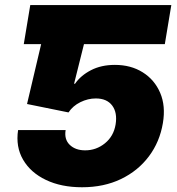

<svg xmlns="http://www.w3.org/2000/svg" viewBox="-20 -748 717 777"><path d="M312 9.8Q228 9.8 166 -19.8Q104 -49.3 73.5 -101.6Q43 -153.8 53.2 -221.7H245.6Q239.3 -184.1 262.2 -161.9Q285.2 -139.6 324.7 -139.6Q369.6 -139.6 404.8 -168.2Q439.9 -196.8 447.8 -244.1Q455.6 -292 434.1 -320.8Q412.6 -349.6 367.7 -349.6Q335.9 -349.6 305.2 -334.5Q274.4 -319.3 257.3 -293L89.4 -327.1L146.5 -569.3H76.2L102.5 -727.5H673.3L647 -569.3H319.8L279.8 -409.2H283.7Q306.6 -442.4 348.1 -463.9Q389.6 -485.4 444.8 -485.4Q509.8 -485.4 557.6 -455.3Q605.5 -425.3 628.2 -372.3Q650.9 -319.3 639.2 -250Q626.5 -173.8 582.5 -115.2Q538.6 -56.6 469.5 -23.4Q400.4 9.8 312 9.8Z"/></svg>

Font: Inter Black
Style: Italic
Weight: 900
Italic angle: -9.39999°
Designer: Rasmus Andersson
Foundry: rsms
Version: Version 4.000;git-a52131595